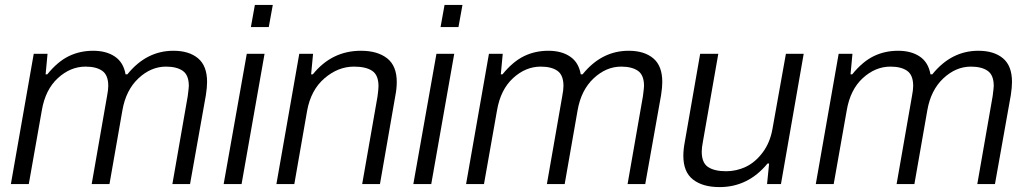

<svg xmlns="http://www.w3.org/2000/svg" viewBox="-20 -743 4148 775"><path d="M23.9 0 116.2 -525.9H171.9L164.1 -442.9H170.9Q212.4 -494.1 257.3 -516.1Q302.2 -538.1 356 -538.1Q409.2 -538.1 443.8 -514.6Q478.5 -491.2 486.8 -442.9H494.1Q570.8 -538.1 680.2 -538.1Q743.2 -538.1 779.5 -507.6Q815.9 -477.1 815.9 -412.1Q815.9 -390.6 811 -358.9L747.1 0H675.8L737.8 -355Q742.2 -389.2 742.2 -396Q742.2 -439.9 717.8 -457Q693.4 -474.1 649.9 -474.1Q589.4 -474.1 538.8 -426.8Q488.3 -379.4 474.1 -297.9L421.9 0H350.1L412.1 -355Q417 -380.4 417 -396Q417 -439.9 392.8 -457Q368.7 -474.1 325.2 -474.1Q264.2 -474.1 213.6 -427.7Q163.1 -381.3 148.9 -297.9L96.2 0Z M992.7 -633.8 1008.8 -723.1H1081.1L1064.9 -633.8ZM882.8 0 976.1 -525.9H1047.9L955.1 0Z M1095.7 0 1188 -525.9H1243.7L1235.8 -442.9H1242.7Q1319.3 -538.1 1437 -538.1Q1503.9 -538.1 1542.7 -507.6Q1581.5 -477.1 1581.5 -412.1Q1581.5 -385.7 1575.7 -356L1513.7 0H1441.9L1503.9 -354Q1507.8 -384.3 1507.8 -395Q1507.8 -439.9 1482.4 -457Q1457 -474.1 1408.7 -474.1Q1344.7 -474.1 1289.8 -427Q1234.9 -379.9 1219.7 -295.9L1168 0Z M1758.3 -633.8 1774.4 -723.1H1846.7L1830.6 -633.8ZM1648.4 0 1741.7 -525.9H1813.5L1720.7 0Z M1861.3 0 1953.6 -525.9H2009.3L2001.5 -442.9H2008.3Q2049.8 -494.1 2094.7 -516.1Q2139.6 -538.1 2193.4 -538.1Q2246.6 -538.1 2281.2 -514.6Q2315.9 -491.2 2324.2 -442.9H2331.5Q2408.2 -538.1 2517.6 -538.1Q2580.6 -538.1 2616.9 -507.6Q2653.3 -477.1 2653.3 -412.1Q2653.3 -390.6 2648.4 -358.9L2584.5 0H2513.2L2575.2 -355Q2579.6 -389.2 2579.6 -396Q2579.6 -439.9 2555.2 -457Q2530.8 -474.1 2487.3 -474.1Q2426.8 -474.1 2376.2 -426.8Q2325.7 -379.4 2311.5 -297.9L2259.3 0H2187.5L2249.5 -355Q2254.4 -380.4 2254.4 -396Q2254.4 -439.9 2230.2 -457Q2206.1 -474.1 2162.6 -474.1Q2101.6 -474.1 2051 -427.7Q2000.5 -381.3 1986.3 -297.9L1933.6 0Z M2884.3 12.2Q2816.4 12.2 2777.3 -18.3Q2738.3 -48.8 2738.3 -113.8Q2738.3 -139.6 2744.1 -169.9L2806.2 -525.9H2879.4L2817.4 -171.9Q2812.5 -146.5 2812.5 -130.9Q2812.5 -85.9 2838.1 -68.8Q2863.8 -51.8 2911.1 -51.8Q2952.6 -51.8 2990.7 -69.8Q3028.8 -87.9 3058.6 -127.7Q3088.4 -167.5 3098.1 -223.1L3152.3 -525.9H3224.1L3132.3 0H3076.2L3084.5 -83H3078.1Q3000 12.2 2884.3 12.2Z M3272.9 0 3365.2 -525.9H3420.9L3413.1 -442.9H3419.9Q3461.4 -494.1 3506.3 -516.1Q3551.3 -538.1 3605 -538.1Q3658.2 -538.1 3692.9 -514.6Q3727.5 -491.2 3735.8 -442.9H3743.2Q3819.8 -538.1 3929.2 -538.1Q3992.2 -538.1 4028.6 -507.6Q4064.9 -477.1 4064.9 -412.1Q4064.9 -390.6 4060.1 -358.9L3996.1 0H3924.8L3986.8 -355Q3991.2 -389.2 3991.2 -396Q3991.2 -439.9 3966.8 -457Q3942.4 -474.1 3898.9 -474.1Q3838.4 -474.1 3787.8 -426.8Q3737.3 -379.4 3723.1 -297.9L3670.9 0H3599.1L3661.1 -355Q3666 -380.4 3666 -396Q3666 -439.9 3641.8 -457Q3617.7 -474.1 3574.2 -474.1Q3513.2 -474.1 3462.6 -427.7Q3412.1 -381.3 3397.9 -297.9L3345.2 0Z"/></svg>

Font: Archivo Light
Style: Italic
Weight: 300
Italic angle: -10°
Designer: Hector Gatti
Foundry: Omnibus-Type
Version: Version 2.001